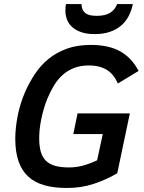

<svg xmlns="http://www.w3.org/2000/svg" viewBox="-20 -911 711 945"><path d="M560.1 -500Q539.6 -546.9 504.4 -567.9Q469.2 -588.9 418.9 -588.9Q376.5 -588.9 344.5 -576.4Q312.5 -564 288.1 -542Q263.7 -520 245.6 -490Q227.5 -460 212.9 -424.8Q202.1 -398.4 194.6 -371.6Q187 -344.7 182.1 -319.6Q177.2 -294.4 175 -271.7Q172.9 -249 172.9 -231Q172.9 -192.9 180.4 -165.5Q188 -138.2 205.3 -120.6Q222.7 -103 250.5 -95Q278.3 -86.9 318.8 -86.9Q355.5 -86.9 389.2 -96.2Q422.9 -105.5 458 -122.1L485.8 -251H340.8L361.8 -353H619.1L557.1 -58.1Q499.5 -24.9 439.2 -5.4Q378.9 14.2 309.1 14.2Q245.1 14.2 197.5 0.5Q149.9 -13.2 118.4 -42.5Q86.9 -71.8 71 -117.7Q55.2 -163.6 55.2 -228Q55.2 -279.8 66.7 -339.4Q78.1 -398.9 103 -457Q123.5 -503.9 151.4 -546.1Q179.2 -588.4 218 -620.4Q256.8 -652.3 308.3 -671.1Q359.9 -689.9 426.8 -689.9Q515.1 -689.9 571.8 -658.2Q628.4 -626.5 662.1 -562ZM633.8 -891.1Q627.4 -858.4 613 -831.3Q598.6 -804.2 575.7 -784.7Q552.7 -765.1 520.5 -754.2Q488.3 -743.2 445.8 -743.2Q407.7 -743.2 380.6 -752.4Q353.5 -761.7 335.9 -777.3Q318.4 -793 310.1 -814.2Q301.8 -835.4 301.8 -858.9Q301.8 -867.2 302.5 -875Q303.2 -882.8 304.7 -891.1H380.9Q381.8 -861.8 399.2 -847.4Q416.5 -833 455.6 -833Q477.5 -833 494.1 -836.9Q510.7 -840.8 522.7 -848.4Q534.7 -856 543 -866.7Q551.3 -877.4 556.6 -891.1Z"/></svg>

Font: Clear Sans Medium
Style: Italic
Weight: 500
Italic angle: -12°
Foundry: Intel Corporation
Version: Version 1.00